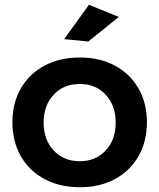

<svg xmlns="http://www.w3.org/2000/svg" viewBox="-20 -780 668 805"><path d="M596 -268Q596 -187 560.5 -125Q525 -63 461.5 -29Q398 5 315 5Q231 5 167 -29Q103 -63 67.5 -125Q32 -187 32 -268Q32 -348 67.5 -409.5Q103 -471 167 -505Q231 -539 315 -539Q398 -539 461.5 -505Q525 -471 560.5 -409.5Q596 -348 596 -268ZM163 -266Q163 -194 205 -149Q247 -104 315 -104Q381 -104 423 -149Q465 -194 465 -266Q465 -338 423 -383Q381 -428 315 -428Q247 -428 205 -383Q163 -338 163 -266ZM353 -760 478 -709 350 -606 249 -616Z"/></svg>

Font: Montserrat Medium
Style: Regular
Weight: 500
Designer: Julieta Ulanovsky
Foundry: Julieta Ulanovsky
Version: Version 6.001